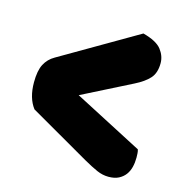

<svg xmlns="http://www.w3.org/2000/svg" viewBox="-82 -591 636 664"><g transform="rotate(15 235.5 -259.0)"><path d="M437 -122Q439 -116 439.5 -108Q440 -100 440 -93Q440 -75 436 -59Q432 -43 423 -31Q414 -19 399.5 -11.5Q385 -4 363 -4Q342 -4 321.5 -13Q301 -22 271 -39L56 -163Q30 -197 30 -253Q30 -295 42 -318Q54 -341 77 -354L352 -514Q401 -501 418.5 -478.5Q436 -456 436 -430Q436 -395 418.5 -375.5Q401 -356 367 -339L191 -250Z"/></g></svg>

Font: BALOOCHETTANREGULAR
Style: Book
Weight: 400
Designer: Maithili Shingre and Ek Type
Foundry: Ek Type
Version: Version 1.100;PS 1.000;hotconv 1.0.88;makeotf.lib2.5.647800;